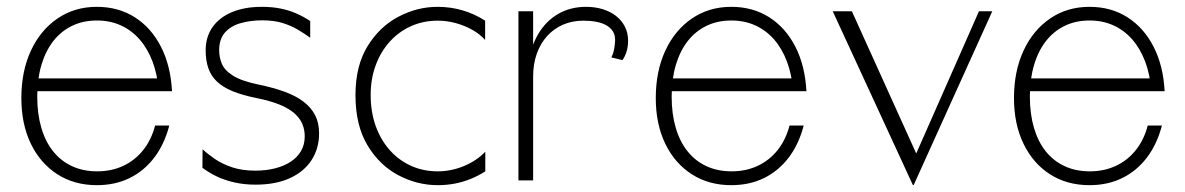

<svg xmlns="http://www.w3.org/2000/svg" viewBox="-20 -528 3469 562"><path d="M263.5 14Q197.5 14 147.8 -18Q98 -50 70.2 -107.5Q42.5 -165 42.5 -241Q42.5 -319.5 70.5 -379.8Q98.5 -440 148.5 -474Q198.5 -508 263.5 -508Q326.5 -508 374.5 -477.5Q422.5 -447 451 -391.5Q479.5 -336 483.5 -261H444.5Q441 -309.5 426.5 -347.8Q412 -386 388.5 -412.8Q365 -439.5 333.5 -453.8Q302 -468 263.5 -468Q223.5 -468 191.2 -452.5Q159 -437 136.2 -408Q113.5 -379 101.2 -337.8Q89 -296.5 89 -245.5Q89 -194.5 101 -153.8Q113 -113 135.8 -84.8Q158.5 -56.5 191 -41.5Q223.5 -26.5 264.5 -26.5Q306.5 -26.5 340.8 -42.5Q375 -58.5 399 -88.5Q423 -118.5 434 -160.5H475.5Q461 -105 431 -66Q401 -27 358.8 -6.5Q316.5 14 263.5 14ZM63.5 -261V-298.5H468L469.5 -261Z M728 12.5Q695.5 12.5 667.2 6.2Q639 0 615.2 -11.2Q591.5 -22.5 572.5 -37L573 -91Q588 -77 609.2 -62.5Q630.5 -48 659.8 -38.2Q689 -28.5 727.5 -28.5Q758 -28.5 784.2 -35Q810.5 -41.5 830.2 -54.2Q850 -67 861 -85.8Q872 -104.5 872 -129Q872 -148.5 864.8 -165.5Q857.5 -182.5 841.2 -196.8Q825 -211 797.8 -222Q770.5 -233 730.5 -241Q689 -249.5 660.5 -261.2Q632 -273 614.8 -289.5Q597.5 -306 589.8 -328.5Q582 -351 582 -380.5Q582 -420 602 -448.5Q622 -477 659 -492.5Q696 -508 746.5 -508Q776 -508 800.2 -503.2Q824.5 -498.5 846 -489.2Q867.5 -480 888 -466.5V-417.5Q871.5 -429.5 851.8 -441.2Q832 -453 806.8 -460.8Q781.5 -468.5 747.5 -468.5Q713 -468.5 684.2 -460.2Q655.5 -452 638.5 -432.8Q621.5 -413.5 621.5 -380.5Q621.5 -361.5 629 -342.2Q636.5 -323 661.2 -307Q686 -291 736.5 -280.5Q780.5 -271.5 813.8 -259.2Q847 -247 869.2 -229.8Q891.5 -212.5 902.8 -190Q914 -167.5 914 -138Q914 -93.5 892 -59.5Q870 -25.5 828.5 -6.5Q787 12.5 728 12.5Z M1261 14Q1201.5 14 1146.2 -15Q1091 -44 1055.8 -102.5Q1020.5 -161 1020.5 -249.5Q1020.5 -335.5 1056 -393Q1091.5 -450.5 1146.5 -479.2Q1201.5 -508 1260.5 -508Q1298 -508 1333 -498Q1368 -488 1400 -467.5V-411Q1384.5 -428.5 1362 -441Q1339.5 -453.5 1313.5 -460.5Q1287.5 -467.5 1261.5 -467.5Q1219 -467.5 1183.2 -451.5Q1147.5 -435.5 1121 -406.2Q1094.5 -377 1079.8 -337.2Q1065 -297.5 1065 -250Q1065 -200.5 1079.5 -159.8Q1094 -119 1120.5 -89Q1147 -59 1182.8 -42.8Q1218.5 -26.5 1261 -26.5Q1301 -26.5 1338.5 -42.2Q1376 -58 1400.5 -84V-26.5Q1379.5 -13 1357 -4Q1334.5 5 1310.8 9.5Q1287 14 1261 14Z M1497.5 0V-495H1540.5V-331L1526.5 -338.5Q1533 -391 1555.8 -429Q1578.5 -467 1614.2 -487.5Q1650 -508 1695.5 -508Q1722 -508 1744.5 -501Q1767 -494 1783.5 -481Q1800 -468 1809.2 -449.8Q1818.5 -431.5 1818.5 -408.5Q1818.5 -395 1815.8 -383.5Q1813 -372 1809 -364Q1805 -356 1802 -352L1769.5 -360Q1776 -372.5 1778.2 -387.8Q1780.5 -403 1780.5 -411Q1780.5 -426 1773.8 -436.5Q1767 -447 1754.8 -454Q1742.5 -461 1725.5 -464.2Q1708.5 -467.5 1688 -467.5Q1655 -467.5 1628 -455.8Q1601 -444 1581.5 -422.5Q1562 -401 1551.2 -370.8Q1540.5 -340.5 1540.5 -303.5V0Z M2120.5 14Q2054.5 14 2004.8 -18Q1955 -50 1927.2 -107.5Q1899.5 -165 1899.5 -241Q1899.5 -319.5 1927.5 -379.8Q1955.5 -440 2005.5 -474Q2055.5 -508 2120.5 -508Q2183.5 -508 2231.5 -477.5Q2279.5 -447 2308 -391.5Q2336.5 -336 2340.5 -261H2301.5Q2298 -309.5 2283.5 -347.8Q2269 -386 2245.5 -412.8Q2222 -439.5 2190.5 -453.8Q2159 -468 2120.5 -468Q2080.5 -468 2048.2 -452.5Q2016 -437 1993.2 -408Q1970.5 -379 1958.2 -337.8Q1946 -296.5 1946 -245.5Q1946 -194.5 1958 -153.8Q1970 -113 1992.8 -84.8Q2015.5 -56.5 2048 -41.5Q2080.5 -26.5 2121.5 -26.5Q2163.5 -26.5 2197.8 -42.5Q2232 -58.5 2256 -88.5Q2280 -118.5 2291 -160.5H2332.5Q2318 -105 2288 -66Q2258 -27 2215.8 -6.5Q2173.5 14 2120.5 14ZM1920.5 -261V-298.5H2325L2326.5 -261Z M2652 13.5 2417.5 -495H2473.5L2669.5 -62L2645 -40.5L2845.5 -495H2884.5L2654.5 13.5Z M3169 14Q3103 14 3053.2 -18Q3003.5 -50 2975.8 -107.5Q2948 -165 2948 -241Q2948 -319.5 2976 -379.8Q3004 -440 3054 -474Q3104 -508 3169 -508Q3232 -508 3280 -477.5Q3328 -447 3356.5 -391.5Q3385 -336 3389 -261H3350Q3346.5 -309.5 3332 -347.8Q3317.5 -386 3294 -412.8Q3270.5 -439.5 3239 -453.8Q3207.5 -468 3169 -468Q3129 -468 3096.8 -452.5Q3064.5 -437 3041.8 -408Q3019 -379 3006.8 -337.8Q2994.5 -296.5 2994.5 -245.5Q2994.5 -194.5 3006.5 -153.8Q3018.5 -113 3041.2 -84.8Q3064 -56.5 3096.5 -41.5Q3129 -26.5 3170 -26.5Q3212 -26.5 3246.2 -42.5Q3280.5 -58.5 3304.5 -88.5Q3328.5 -118.5 3339.5 -160.5H3381Q3366.5 -105 3336.5 -66Q3306.5 -27 3264.2 -6.5Q3222 14 3169 14ZM2969 -261V-298.5H3373.5L3375 -261Z"/></svg>

Font: Russolo 10pt ExtraLight
Style: Regular
Weight: 200
Designer: Micah Stupak-Hahn
Version: Version 1.000